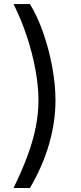

<svg xmlns="http://www.w3.org/2000/svg" viewBox="-20 -792 400 948"><path d="M46.9 136.2Q89.8 48.3 116.9 -25.9Q144 -100.1 157 -166.5Q169.9 -232.9 169.9 -296.4Q169.9 -367.2 155 -448Q140.1 -528.8 112.8 -611.8Q85.4 -694.8 46.9 -772H127.9Q165 -711.4 193.4 -630.1Q221.7 -548.8 237.8 -461.9Q253.9 -375 253.9 -296.4Q253.9 -189 221.9 -79.1Q189.9 30.8 127.9 136.2Z"/></svg>

Font: GitLab Sans
Style: Regular
Weight: 400
Designer: Rasmus Andersson
Foundry: Modifications by GitLab B.V., manufactured by rsms
Version: Version 4.000;git-c8fb6b7